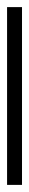

<svg xmlns="http://www.w3.org/2000/svg" viewBox="209 -170 82 540"><g transform="rotate(90 250.0 100.0)"><path d="M500 79.1V121.1H0V79.1Z"/></g></svg>

Font: BabelStone Sani Yi
Style: Regular
Weight: 400
Designer: Andrew West
Foundry: BabelStone
Version: Version 1.00 November 22, 2015, initial release